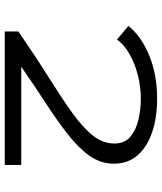

<svg xmlns="http://www.w3.org/2000/svg" viewBox="42 -708 667 790"><g transform="rotate(90 375.0 -313.5)"><path d="M110 0V-56Q210 -125 294.5 -178Q379 -231 441 -275Q503 -319 537 -361Q571 -403 571 -451Q571 -493 543.5 -516.5Q516 -540 473.5 -550Q431 -560 387 -560Q339 -560 291 -548Q243 -536 204 -514Q165 -492 143 -462L87 -509Q131 -563 210 -595Q289 -627 386 -627Q464 -627 524.5 -606.5Q585 -586 619.5 -546.5Q654 -507 654 -449Q654 -395 621.5 -349Q589 -303 532.5 -259Q476 -215 404.5 -168.5Q333 -122 255 -68H659V0Z"/></g></svg>

Font: Inconsolata ExtraExpanded Thin
Style: Regular
Weight: 100
Width: 8
Monospace: yes
Designer: Raph Levien, Cyreal, Brenton Simpson
Foundry: Raph Levien, Cyreal, Google
Version: Version 3.100; ttfautohint (v1.8.4.7-5d5b)